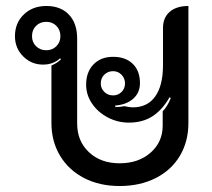

<svg xmlns="http://www.w3.org/2000/svg" viewBox="-20 -613 710 642"><path d="M152 -202V-394Q173 -403 184 -415L181 -418Q158 -397 124 -397Q85 -397 57.5 -424.5Q30 -452 30 -492Q30 -536 59.5 -564.5Q89 -593 135 -593Q183 -593 210.5 -564Q238 -535 238 -484V-200Q238 -141 277.5 -104Q317 -67 380 -67Q443 -67 483.5 -102.5Q524 -138 524 -193V-241Q540 -257 551 -285L547 -288Q524 -247 491 -225Q458 -203 411 -203Q373 -203 340 -220.5Q307 -238 287.5 -267Q268 -296 268 -330Q268 -372 292.5 -397.5Q317 -423 358 -423Q400 -423 424 -399.5Q448 -376 448 -335Q448 -303 425.5 -283Q403 -263 365 -260L366 -255Q381 -255 396 -258Q413 -254 424 -254Q473 -254 499 -290.5Q525 -327 525 -395V-519Q525 -554 547.5 -573.5Q570 -593 610 -593V-202Q610 -140 581.5 -92Q553 -44 500.5 -17.5Q448 9 380 9Q313 9 261.5 -17.5Q210 -44 181 -92Q152 -140 152 -202ZM182 -492Q182 -513 168.5 -526.5Q155 -540 135 -540Q114 -540 100.5 -526.5Q87 -513 87 -492Q87 -472 100.5 -458.5Q114 -445 135 -445Q155 -445 168.5 -458.5Q182 -472 182 -492ZM398 -334Q398 -351 386.5 -363Q375 -375 358 -375Q341 -375 329 -363.5Q317 -352 317 -334Q317 -317 329 -305.5Q341 -294 358 -294Q375 -294 386.5 -305.5Q398 -317 398 -334Z"/></svg>

Font: K2D
Style: Regular
Weight: 400
Version: Version 1.000; ttfautohint (v1.6)